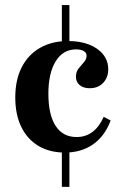

<svg xmlns="http://www.w3.org/2000/svg" viewBox="-20 -591 483 758"><path d="M236.3 11.3Q175.8 11.3 131.9 -14.9Q87.9 -41.1 64.1 -89.9Q40.3 -138.7 40.3 -205.6Q40.3 -275.8 65.7 -325.4Q91.1 -375 137.9 -402Q184.7 -429 249.2 -429Q296.8 -429 332.3 -414.9Q367.7 -400.8 387.5 -375.8Q407.3 -350.8 407.3 -316.9Q407.3 -285.5 387.5 -264.1Q367.7 -242.7 333.9 -242.7Q308.9 -242.7 294.4 -255.2Q279.8 -267.7 279.8 -287.9Q279.8 -307.3 290.3 -320.6Q300.8 -333.9 311.3 -345.6Q321.8 -357.3 321.8 -371Q321.8 -383.1 310.5 -389.5Q299.2 -396 279.8 -396Q229 -396 200 -349.2Q171 -302.4 171 -221Q171 -137.9 199.6 -94Q228.2 -50 282.3 -50Q318.5 -50 345.2 -70.2Q371.8 -90.3 389.5 -129.8L416.9 -115.3Q393.5 -53.2 347.2 -21Q300.8 11.3 236.3 11.3ZM224.2 146.8V-12.1H254V146.8ZM224.2 -413.7V-571H254V-413.7Z"/></svg>

Font: Playfair 5pt SemiExpanded Light ExtraBold
Style: Regular
Weight: 800
Version: Version 2.001;gftools[0.9.30]